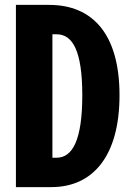

<svg xmlns="http://www.w3.org/2000/svg" viewBox="-20 -764 540 784"><path d="M45 0H190C358 0 468 -125 468 -375C468 -625 358 -744 181 -744H45ZM194 -120V-624H211C277 -624 316 -556 316 -375C316 -194 277 -120 211 -120Z"/></svg>

Font: Noto Sans Mono CJK JP Bold
Style: Regular
Weight: 700
Designer: Ryoko NISHIZUKA (kana & ideographs); Paul D. Hunt (Latin, Greek & Cyrillic); Wenlong ZHANG (bopomofo); Sandoll Communica
Foundry: Adobe Systems Incorporated
Version: Version 1.004;PS 1.004;hotconv 1.0.82;makeotf.lib2.5.63406